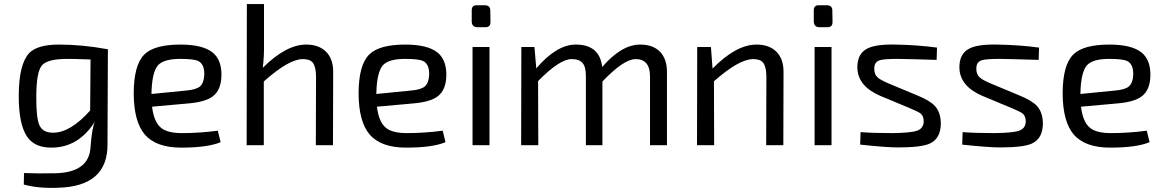

<svg xmlns="http://www.w3.org/2000/svg" viewBox="-20 -720 5758 952"><path d="M513 -9Q517 205 266 211Q171 215 98 195L99 138Q170 141 257 139Q423 134 429 8Q436 -87 451 -118Q370 12 234 12Q151 12 114 -43Q72 -105 73 -249Q74 -403 125 -457Q166 -499 272 -499Q388 -499 513 -476H515ZM429 -425Q355 -428 314 -428Q216 -428 188 -396Q160 -363 160 -242Q159 -134 176 -98Q193 -62 243 -62Q329 -62 427 -172Z M1074 -15Q1009 12 879 12Q754 12 698 -53Q644 -116 643 -255Q643 -397 695 -449Q744 -499 875 -499Q986 -499 1035 -459Q1080 -422 1078 -343Q1076 -274 1036 -243Q999 -214 912 -207L734 -191Q743 -114 780 -85Q812 -60 882 -60Q969 -60 1060 -72ZM902 -271Q951 -275 971 -291Q991 -308 993 -350Q994 -401 964 -417Q942 -428 874 -428Q792 -428 763 -396Q733 -361 731 -254Z M1289 -504Q1290 -439 1283 -384Q1399 -499 1498 -499Q1560 -499 1595 -465Q1632 -430 1632 -364L1631 0H1546L1547 -343Q1546 -390 1531 -409Q1517 -427 1482 -427Q1412 -427 1288 -316V0H1203L1204 -700H1289Z M2189 -15Q2124 12 1994 12Q1869 12 1813 -53Q1759 -116 1758 -255Q1758 -397 1810 -449Q1859 -499 1990 -499Q2101 -499 2150 -459Q2195 -422 2193 -343Q2191 -274 2151 -243Q2114 -214 2027 -207L1849 -191Q1858 -114 1895 -85Q1927 -60 1997 -60Q2084 -60 2175 -72ZM2017 -271Q2066 -275 2086 -291Q2106 -308 2108 -350Q2109 -401 2079 -417Q2057 -428 1989 -428Q1907 -428 1878 -396Q1848 -361 1846 -254Z M2383 -694Q2412 -694 2411 -666L2412 -609Q2411 -585 2387 -585H2348Q2320 -585 2319 -613V-669Q2319 -694 2343 -694ZM2323 0V-487H2407V0Z M2639 -381Q2740 -499 2835 -499Q2953 -499 2966 -388Q3062 -499 3154 -499Q3218 -499 3253 -463Q3287 -427 3287 -364V0H3203V-343Q3202 -427 3132 -427Q3073 -427 2967 -316V0H2885V-343Q2885 -388 2869 -407Q2853 -427 2814 -427Q2755 -427 2648 -318L2649 0H2564L2565 -487H2630Z M3513 -380Q3630 -499 3731 -499Q3793 -499 3828 -465Q3865 -430 3865 -364L3864 0H3779L3780 -343Q3779 -390 3764 -409Q3750 -427 3715 -427Q3644 -427 3520 -317L3521 0H3436L3437 -487H3505Z M4079 -694Q4108 -694 4107 -666L4108 -609Q4107 -585 4083 -585H4044Q4016 -585 4015 -613V-669Q4015 -694 4039 -694ZM4019 0V-487H4103V0Z M4344 -245Q4233 -293 4231 -384Q4230 -452 4278 -478Q4319 -501 4419 -499Q4531 -497 4626 -484L4624 -423Q4500 -427 4431 -428Q4361 -428 4341 -421Q4314 -412 4315 -378Q4315 -350 4333 -335Q4345 -324 4384 -307L4528 -247Q4592 -221 4616 -194Q4644 -163 4645 -109Q4645 -33 4590 -8Q4548 11 4433 11Q4373 11 4245 -3L4247 -65Q4307 -60 4403 -60Q4497 -61 4527 -72Q4559 -83 4560 -117Q4561 -145 4542 -159Q4533 -166 4488 -185Z M4850 -245Q4739 -293 4737 -384Q4736 -452 4784 -478Q4825 -501 4925 -499Q5037 -497 5132 -484L5130 -423Q5006 -427 4937 -428Q4867 -428 4847 -421Q4820 -412 4821 -378Q4821 -350 4839 -335Q4851 -324 4890 -307L5034 -247Q5098 -221 5122 -194Q5150 -163 5151 -109Q5151 -33 5096 -8Q5054 11 4939 11Q4879 11 4751 -3L4753 -65Q4813 -60 4909 -60Q5003 -61 5033 -72Q5065 -83 5066 -117Q5067 -145 5048 -159Q5039 -166 4994 -185Z M5680 -15Q5615 12 5485 12Q5360 12 5304 -53Q5250 -116 5249 -255Q5249 -397 5301 -449Q5350 -499 5481 -499Q5592 -499 5641 -459Q5686 -422 5684 -343Q5682 -274 5642 -243Q5605 -214 5518 -207L5340 -191Q5349 -114 5386 -85Q5418 -60 5488 -60Q5575 -60 5666 -72ZM5508 -271Q5557 -275 5577 -291Q5597 -308 5599 -350Q5600 -401 5570 -417Q5548 -428 5480 -428Q5398 -428 5369 -396Q5339 -361 5337 -254Z"/></svg>

Font: Taylor Sans
Style: Regular
Weight: 400
Italic angle: -8°
Designer: Natanael Gama
Version: Version 1.001 September 8, 2015